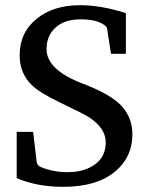

<svg xmlns="http://www.w3.org/2000/svg" viewBox="-20 -703 570 735"><path d="M486.8 -188Q486.8 -104.5 424.8 -49.8Q354 12.2 222.2 12.2Q122.1 12.2 43.9 -21V-198.2H106.9L120.1 -85Q122.1 -68.8 137.2 -63Q185.1 -43.9 237.8 -43.9Q303.2 -43.9 344 -74Q384.8 -104 384.8 -158.2Q384.8 -210.4 324.2 -252Q304.2 -265.6 209 -311Q131.8 -347.7 101.6 -377.4Q55.2 -422.4 55.2 -491.2Q55.2 -578.6 121.1 -631.8Q185.1 -683.1 286.1 -683.1Q366.7 -683.1 461.9 -652.8V-497.1H404.8L390.1 -592.8Q388.7 -603 375 -609.9Q346.7 -628.9 287.1 -628.9Q227.5 -628.9 192.9 -597.7Q158.2 -566.4 158.2 -515.1Q158.2 -435.5 296.9 -382.8Q394.5 -345.7 437 -305.7Q486.8 -258.8 486.8 -188Z"/></svg>

Font: Ezra SIL SR
Style: Regular
Weight: 400
Designer: Development by SIL's NRSI team. OpenType tables by Ralph Hancock ( hancock@dircon.co.uk ).
Foundry: Development by SIL's NRSI team.
Version: Version 2.51; 2007